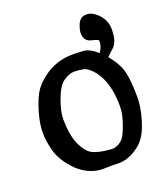

<svg xmlns="http://www.w3.org/2000/svg" viewBox="-114 -676 652 753"><g transform="rotate(-20 212.0 -300.0)"><path d="M216.8 -68.4 246.1 -65.4Q275.4 -65.4 295.9 -89.8Q304.7 -99.6 319.3 -139.6Q334 -179.7 334 -212.9Q334 -310.5 292 -365.2Q268.6 -393.6 249.5 -397.5Q230.5 -401.4 210.9 -401.4Q191.4 -401.4 167.5 -385.7Q143.6 -370.1 125.5 -321.3Q107.4 -272.5 107.4 -240.2Q107.4 -135.7 155.3 -90.8Q171.9 -75.2 216.8 -68.4ZM330.1 -435.5Q345.7 -456.1 345.7 -478.5V-483.4Q334 -490.2 319.3 -493.2Q287.1 -499 287.1 -534.2Q287.1 -543 289.1 -548.8Q297.9 -587.9 319.3 -593.8Q327.1 -595.7 334 -595.7Q358.4 -595.7 382.8 -569.3Q407.2 -543 407.2 -505.9L406.2 -491.2Q404.3 -451.2 380.9 -431.6Q377 -428.7 370.1 -421.9L362.3 -414.1Q360.4 -412.1 356.4 -409.2Q378.9 -382.8 392.6 -353.5Q410.2 -315.4 410.2 -220.7Q410.2 -180.7 394.5 -128.4Q378.9 -76.2 353 -49.3Q327.1 -22.5 287.1 -8.8Q269.5 -3.9 252 -3.9L220.7 -4.9Q208 -3.9 188.5 -3.9Q132.8 -3.9 85.9 -45.9Q35.2 -95.7 23.4 -146.5Q13.7 -184.6 13.7 -219.2Q13.7 -253.9 26.4 -298.3Q39.1 -342.8 54.7 -371.1Q70.3 -399.4 102.5 -423.8Q157.2 -466.8 228.5 -466.8H242.2Q267.6 -465.8 277.3 -464.8Q302.7 -460.9 330.1 -435.5Z"/></g></svg>

Font: Essays1743
Style: Medium
Weight: 500
Designer: Based on the typeface in a 1743 English translation of the essays of Montaigne.  PostScript/TrueType font designed by Jo
Version: Version 002.100